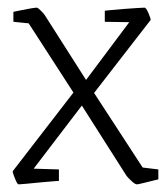

<svg xmlns="http://www.w3.org/2000/svg" viewBox="-20 -472 437 502"><path d="M29 10Q26 10 22.5 2.5Q19 -5 16 -13.5Q13 -22 13 -24L172 -230L55 -411L15 -415V-441Q15 -441 29 -444Q43 -447 57.5 -449.5Q72 -452 76 -452Q79 -452 87.5 -443.5Q96 -435 98 -431L205 -263L318 -414L254 -415V-444Q254 -444 268.5 -445.5Q283 -447 302.5 -448.5Q322 -450 338.5 -451Q355 -452 358 -452Q362 -452 368 -438Q374 -424 374 -420L226 -229L353 -34L394 -29V-3Q394 -3 381.5 0Q369 3 355 6.5Q341 10 338 10Q333 10 323.5 1Q314 -8 311 -12L194 -196L68 -31L134 -29V1Q134 1 119 2Q104 3 84.5 5Q65 7 48.5 8.5Q32 10 29 10Z"/></svg>

Font: Grenze Gotisch ExtraLight
Style: Regular
Weight: 200
Designer: Renata Polastri
Foundry: Omnibus-Type
Version: Version 1.001